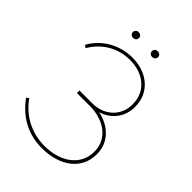

<svg xmlns="http://www.w3.org/2000/svg" viewBox="-239 -950 1074 1074"><g transform="rotate(45 298.5 -413.0)"><path d="M215 -789C229 -789 239 -798 239 -812C239 -825 229 -834 215 -834C201 -834 191 -825 191 -812C191 -798 201 -789 215 -789ZM366 -789C380 -789 390 -798 390 -812C390 -825 380 -834 366 -834C352 -834 342 -825 342 -812C342 -798 352 -789 366 -789ZM290 8C436 8 532 -69 532 -184V-188C532 -275 470 -341 375 -361C447 -383 496 -444 496 -522V-526C496 -634 411 -709 291 -709C189 -709 97 -655 52 -571L68 -561C115 -642 196 -690 290 -690C400 -690 476 -624 476 -527V-521C476 -433 406 -369 314 -369H211V-349H314C430 -349 512 -282 512 -189V-183C512 -82 423 -11 292 -11C191 -11 101 -57 43 -140L28 -130C92 -41 180 8 290 8Z"/></g></svg>

Font: Fixel Display Thin
Style: Regular
Weight: 100
Designer: AlfaBravo + MacPaw
Foundry: Kyrylo Tkachov, Marchela Mozhyna, Serhii Makarenko, Maria Weinstein, Zakhar Kryvoshyya
Version: Version 1.211